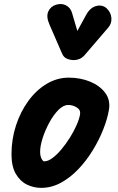

<svg xmlns="http://www.w3.org/2000/svg" viewBox="-20 -922 586 952"><path d="M184 9.5Q146.5 9.5 113 -7Q79.5 -23.5 58.2 -60.2Q37 -97 37 -157.5Q37 -231.5 59.2 -299.8Q81.5 -368 120.5 -421.5Q159.5 -475 211 -506Q262.5 -537 321 -537Q379 -537 427.2 -517Q475.5 -497 502 -461Q528.5 -425 520 -376.5Q512.5 -332.5 492 -280.5Q471.5 -228.5 440.2 -177.2Q409 -126 369 -83.8Q329 -41.5 282.2 -16Q235.5 9.5 184 9.5ZM179 -170Q179 -149 185.8 -135.5Q192.5 -122 199.5 -122Q218 -122 240.2 -138.5Q262.5 -155 285 -182Q307.5 -209 327 -240.2Q346.5 -271.5 359.8 -301.8Q373 -332 377 -355Q380.5 -377 360.8 -389.2Q341 -401.5 318.5 -401.5Q294 -401.5 269.5 -376.8Q245 -352 224.5 -314.2Q204 -276.5 191.5 -237.5Q179 -198.5 179 -170ZM346.5 -624Q329.5 -624 312.8 -630.5Q296 -637 287.5 -657L225 -801Q208 -840 219.5 -865.2Q231 -890.5 258 -898.5Q285 -907 307.2 -895.5Q329.5 -884 337 -858.5L363.5 -768.5L407 -848Q427 -884.5 457 -892.2Q487 -900 508.5 -881Q529.5 -861.5 532.2 -834Q535 -806.5 517 -785.5L399 -648Q388 -635.5 374.2 -629.8Q360.5 -624 346.5 -624Z"/></svg>

Font: Edu QLD Hand
Style: Regular
Weight: 400
Designer: Tina and Corey Anderson, Eben Sorkin
Foundry: Sorkin Type Co.
Version: Version 2.000